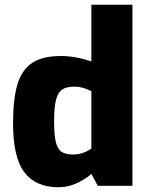

<svg xmlns="http://www.w3.org/2000/svg" viewBox="-20 -783 626 809"><path d="M35 -263Q35 -366 53.5 -427.5Q72 -489 115.5 -518Q159 -547 237 -547Q298 -547 365 -524V-763H538V0H392L365 -50Q336 -25 300 -9.5Q264 6 227 6Q131 6 83 -56.5Q35 -119 35 -263ZM365 -157V-399Q327 -418 295 -418Q261 -418 243 -406.5Q225 -395 216.5 -364Q208 -333 208 -272Q208 -213 215.5 -183.5Q223 -154 240 -143Q257 -132 289 -132Q329 -132 365 -157Z"/></svg>

Font: Exo ExtraBold
Style: Regular
Weight: 800
Designer: Natanael Gama
Foundry: Natanael Gama
Version: Version 1.500